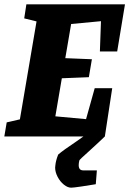

<svg xmlns="http://www.w3.org/2000/svg" viewBox="-39 -631 598 888"><path d="M423 -393 428 -533 290 -520 263 -362 386 -357 372 -274 247 -269 217 -93 359 -80 399 -223H480L446 0Q431 15 373 68Q329 107 328 111Q325 123 325 133Q325 157 346 157H409L404 221Q375 226 337.5 231.5Q300 237 290 237Q274 237 256.5 223Q239 209 227.5 187Q216 165 216 144L217 134Q219 112 230 84Q253 64 313 24L347 0H-19L-8 -65L53 -79L130 -532L73 -546L83 -611H539L503 -393Z"/></svg>

Font: Grenze ExtraBold
Style: Italic
Weight: 800
Italic angle: -10°
Designer: Renata Polastri
Foundry: Omnibus-Type
Version: Version 1.002; ttfautohint (v1.8)